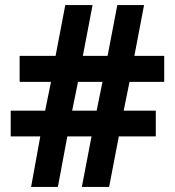

<svg xmlns="http://www.w3.org/2000/svg" viewBox="-20 -733 686 753"><path d="M488 -412 465 -299H591V-198H446L408 0H301L339 -198H244L207 0H102L138 -198H22V-299H157L180 -412H57V-514H198L236 -713H343L305 -514H402L440 -713H545L507 -514H624V-412ZM263 -299H359L382 -412H286Z"/></svg>

Font: Noto Sans Ol Chiki
Style: Bold
Weight: 700
Designer: Monotype Design Team, Lewis McGuffie
Foundry: Monotype Imaging Inc.
Version: Version 2.003; ttfautohint (v1.8.4.7-5d5b)